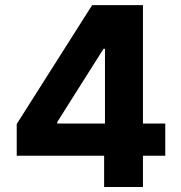

<svg xmlns="http://www.w3.org/2000/svg" viewBox="-20 -748 723 768"><path d="M46.9 -125H396.5V0H551.8V-125H641.1V-253.9H551.8V-727.5H348.6L46.9 -252ZM209 -253.9V-259.8L394 -552.7H399.9V-253.9Z"/></svg>

Font: Raveo
Style: Bold
Weight: 700
Designer: Jakub Foglar, Rasmus Andersson (Inter)
Foundry: Jakubfoglar.com
Version: Version 1.100;Glyphs 3.2.3 (3260)